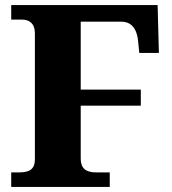

<svg xmlns="http://www.w3.org/2000/svg" viewBox="-20 -734 674 754"><path d="M24 0H411V-57H357C316 -57 297 -74 297 -111V-319H533V-382H297V-649H455C487 -649 515 -633 522 -576L527 -526H604L599 -714H24V-657H67C94 -657 117 -643 117 -603V-109C117 -70 97 -57 55 -57H24Z"/></svg>

Font: Noto Serif Malayalam ExtraBold
Style: Regular
Weight: 800
Designer: Indian type Foundry, Jelle Bosma, Monotype Design Team
Foundry: Monotype Imaging Inc.
Version: Version 2.104